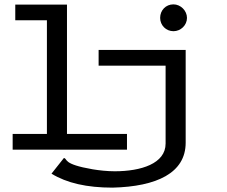

<svg xmlns="http://www.w3.org/2000/svg" viewBox="-20 -686 1040 880"><path d="M775 -543C808 -543 837 -570 837 -604C837 -637 808 -666 775 -666C740 -666 714 -639 714 -604C714 -570 741 -543 775 -543ZM38 0H562V-72H287V-665H50V-593H195V-72H38ZM496 174C698 169 831 107 831 -32V-457H432V-385H739V-28C739 64 626 99 506 99C472 99 435 95 405 90C265 66 292 43 273 38L216 110C286 153 378 174 496 174Z"/></svg>

Font: Inconsolata UltraExpanded
Style: Regular
Weight: 400
Width: 9
Monospace: yes
Designer: Raph Levien, Cyreal, Brenton Simpson
Foundry: Raph Levien, Cyreal, Google
Version: Version 3.100